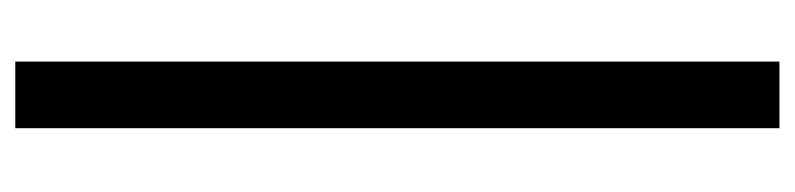

<svg xmlns="http://www.w3.org/2000/svg" viewBox="-405 -485 1015 245"><g transform="rotate(90 102.5 -362.5)"><path d="M143.6 125.5H58.6V-849.6H143.6Z"/></g></svg>

Font: Varendra
Style: Regular
Weight: 700
Designer: Jacob Thomas
Foundry: Bangla Type Foundry
Version: Version 1.008